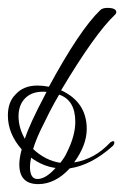

<svg xmlns="http://www.w3.org/2000/svg" viewBox="-21 -443 315 487"><path d="M76 24Q28 24 28 -26Q28 -42 34 -64Q-1 -104 -1 -150Q-1 -184 18 -203Q38 -226 74 -226Q88 -226 103 -223Q142 -295 174.5 -343.5Q207 -392 233 -417Q239 -423 251 -423Q274 -423 274 -412Q274 -409 271 -406Q220 -358 134 -214Q199 -184 199 -116Q199 -75 167 -31Q219 -39 259 -82Q264 -85 266 -85Q269 -85 269 -81Q269 -76 263 -71Q210 -24 156 -16Q119 24 76 24ZM42 -91Q49 -112 61.5 -139Q74 -166 91 -198L97 -210Q62 -213 43 -194Q26 -177 26 -148Q26 -119 42 -91ZM132 -30Q144 -45 149 -57Q170 -99 170 -134Q170 -189 129 -203Q116 -181 104 -157.5Q92 -134 81 -111Q69 -85 63 -65Q94 -36 132 -30ZM74 11Q95 11 120 -17Q88 -21 58 -43Q55 -30 55 -20Q55 11 74 11Z"/></svg>

Font: Passions Conflict
Style: Regular
Weight: 400
Designer: Robert E. Leuschke
Foundry: Robert E. Leuschke
Version: Version 1.010; ttfautohint (v1.8.3)